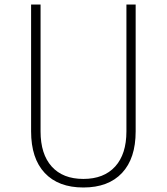

<svg xmlns="http://www.w3.org/2000/svg" viewBox="-20 -820 740 852"><path d="M118 -800H160V-237Q160 -136 209.5 -81Q259 -26 350 -26Q441 -26 491 -81Q541 -136 541 -237V-800H582V-237Q582 -117 521.5 -52.5Q461 12 350 12Q239 12 178.5 -52.5Q118 -117 118 -237Z"/></svg>

Font: Martian Mono SemiExpanded Thin
Style: Regular
Weight: 250
Monospace: yes
Version: Version 0.930